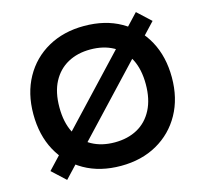

<svg xmlns="http://www.w3.org/2000/svg" viewBox="-104 -827 1021 955"><g transform="rotate(-15 406.5 -350.0)"><path d="M128 8 59 -56 674 -710 743 -646ZM406 10Q298 10 218 -35.5Q138 -81 94 -162Q50 -243 50 -351Q50 -458 95 -539Q140 -620 220.5 -665Q301 -710 406 -710Q515 -710 595 -664.5Q675 -619 719 -538Q763 -457 763 -350Q763 -243 718 -162Q673 -81 592.5 -35.5Q512 10 406 10ZM406 -111Q473 -111 523 -138.5Q573 -166 601 -220Q629 -274 629 -351Q629 -428 601.5 -481Q574 -534 524 -561.5Q474 -589 406 -589Q340 -589 290 -561.5Q240 -534 212 -481Q184 -428 184 -350Q184 -273 211.5 -219.5Q239 -166 289 -138.5Q339 -111 406 -111Z"/></g></svg>

Font: REM Medium
Style: Regular
Weight: 500
Designer: Octavio Pardo
Foundry: Ashler Design
Version: Version 1.005;gftools[0.9.28]